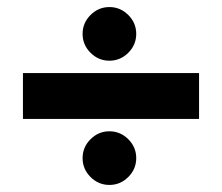

<svg xmlns="http://www.w3.org/2000/svg" viewBox="-20 -612 629 544"><path d="M343.5 -569.5Q366 -547 366 -516Q366 -485 343.5 -462.5Q321 -440 290 -440Q259 -440 236.5 -462.5Q214 -485 214 -516Q214 -547 236.5 -569.5Q259 -592 290 -592Q321 -592 343.5 -569.5ZM343.5 -217.5Q366 -195 366 -164Q366 -133 343.5 -110.5Q321 -88 290 -88Q259 -88 236.5 -110.5Q214 -133 214 -164Q214 -195 236.5 -217.5Q259 -240 290 -240Q321 -240 343.5 -217.5ZM544 -275H45V-405H544Z"/></svg>

Font: Hind Colombo
Style: Bold
Weight: 700
Designer: Jyotish Sonowal, Aditi Pimprikar
Foundry: Indian Type Foundry
Version: Version 1.000;PS 1.0;hotconv 1.0.86;makeotf.lib2.5.63406; tt